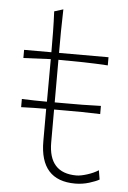

<svg xmlns="http://www.w3.org/2000/svg" viewBox="-50 -703 501 750"><g transform="rotate(5 200.0 -328.0)"><path d="M37 -270V-302Q63.5 -301 88.2 -300.5Q113 -300 135.5 -300Q135.5 -351 135.8 -393.8Q136 -436.5 136 -467L29 -462V-494H136Q136 -536 135.5 -574.2Q135 -612.5 133 -654L168 -665Q166.5 -615.5 166.2 -578Q166 -540.5 166 -494H360V-462Q312 -465 262.8 -466Q213.5 -467 166 -467V-300H172H212Q240.5 -300 274.8 -300.2Q309 -300.5 347 -302V-270Q309 -271.5 274.8 -271.8Q240.5 -272 212 -272H172H166V-143Q166 -23 275 -23Q291.5 -23 317 -31Q342.5 -39 361 -51L367 -15Q354.5 -7.5 327.8 0.8Q301 9 273 9Q135 9 135 -145Q135 -178 135 -209.8Q135 -241.5 135 -272Q113 -272 88.2 -271.5Q63.5 -271 37 -270Z"/></g></svg>

Font: Commissioner Flair Thin
Style: Regular
Weight: 100
Designer: Kostas Bartsokas
Foundry: Kostas Bartsokas
Version: Version 1.000; ttfautohint (v1.8.3)